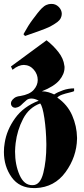

<svg xmlns="http://www.w3.org/2000/svg" viewBox="-25 -734 431 982"><path d="M31 -394 213 -528Q248 -501 274 -467.5Q300 -434 304 -399Q305 -396 305 -393V-388Q305 -355 278.5 -323.5Q252 -292 189 -267Q207 -267 223.5 -262Q240 -257 252 -251Q270 -263 297.5 -272.5Q325 -282 354 -282V-268Q348 -265 341.5 -263.5Q335 -262 328 -260Q310 -256 293 -250Q276 -244 268 -235Q320 -199 344 -144Q368 -89 369 -30V-24Q367 68 310.5 146Q254 224 157 228H150Q74 228 34.5 172.5Q-5 117 -5 43Q-5 31 -4 19.5Q-3 8 -1 -3Q9 -69 52 -129Q95 -189 173 -219Q162 -225 153 -227.5Q144 -230 136 -230Q121 -230 111.5 -222.5Q102 -215 94 -207Q88 -201 82.5 -196Q77 -191 71 -188Q68 -187 65 -185.5Q62 -184 59 -184Q57 -183 56 -183H53Q43 -183 37 -189.5Q31 -196 31 -205Q31 -207 31.5 -209.5Q32 -212 33 -215Q37 -224 48 -232.5Q59 -241 79 -243Q127 -251 147.5 -274.5Q168 -298 168 -325Q168 -354 148 -377.5Q128 -401 97 -402Q84 -402 69.5 -396Q55 -390 39 -377ZM181 -205Q123 -184 93 -126Q63 -68 55 -2Q54 8 53 19Q52 30 52 41Q52 109 75 161Q98 213 139 213H142Q181 213 196.5 150.5Q212 88 212 11V1Q211 -69 202 -129.5Q193 -190 181 -204ZM95 -559Q100 -568 106.5 -579Q113 -590 120 -602Q125 -610 130.5 -618Q136 -626 142 -634Q155 -652 167.5 -667.5Q180 -683 189 -692Q201 -704 213 -709Q225 -714 236 -714Q259 -715 275 -699Q291 -683 291 -663Q291 -652 285.5 -641Q280 -630 268 -621Q260 -615 251 -609.5Q242 -604 231 -598Q210 -588 179.5 -577Q149 -566 103 -550Z"/></svg>

Font: Fette UNZ Fraktur
Style: Regular
Weight: 900
Foundry: UNZ1 Extensions by Catfonts.de
Version: Version 0.000 2012 initial release